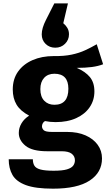

<svg xmlns="http://www.w3.org/2000/svg" viewBox="-20 -895 655 1142"><path d="M555.4 -631.8 593.3 -512.8Q564.6 -501.5 526.2 -496.4Q487.7 -491.3 436.4 -491.3Q487.7 -469.2 514.6 -436.7Q541.5 -404.1 541.5 -351.3Q541.5 -298.5 513.3 -257.2Q485.1 -215.9 433.3 -192.3Q381.5 -168.7 310.8 -168.7Q276.9 -168.7 247.7 -174.9Q239 -170.3 234.4 -161.5Q229.7 -152.8 229.7 -143.6Q229.7 -130.8 240.3 -120.5Q250.8 -110.3 289.7 -110.3H379Q442.6 -110.3 489 -89.7Q535.4 -69.2 561 -33.8Q586.7 1.5 586.7 47.2Q586.7 130.8 513.3 179Q440 227.2 295.4 227.2Q190.8 227.2 133.6 205.9Q76.4 184.6 54.1 145.4Q31.8 106.2 31.8 52.3H175.4Q175.4 75.9 184.9 91Q194.4 106.2 221.3 113.3Q248.2 120.5 299.5 120.5Q351.3 120.5 378.5 112.3Q405.6 104.1 415.6 90Q425.6 75.9 425.6 58.5Q425.6 34.4 406.7 19.5Q387.7 4.6 346.7 4.6H260Q171.8 4.6 131.8 -27.9Q91.8 -60.5 91.8 -104.1Q91.8 -134.4 107.9 -161.5Q124.1 -188.7 153.3 -207.2Q101 -234.9 78.5 -272.6Q55.9 -310.3 55.9 -363.1Q55.9 -424.6 87.2 -469Q118.5 -513.3 173.6 -537.4Q228.7 -561.5 299.5 -561.5Q360.5 -560.5 405.6 -570Q450.8 -579.5 486.7 -596.2Q522.6 -612.8 555.4 -631.8ZM303.6 -456.4Q265.1 -456.4 242.6 -432.1Q220 -407.7 220 -365.1Q220 -320 243.1 -295.9Q266.2 -271.8 303.6 -271.8Q386.7 -271.8 386.7 -367.2Q386.7 -456.4 303.6 -456.4ZM308.7 -611.3Q274.4 -611.3 251.3 -633.8Q228.2 -656.4 228.2 -690.8Q228.2 -709.2 234.6 -730.8Q241 -752.3 252.8 -775.4L303.1 -874.9H384.1L356.4 -756.9Q370.8 -745.1 380.5 -729Q390.3 -712.8 390.3 -690.8Q390.3 -657.9 366.9 -634.6Q343.6 -611.3 308.7 -611.3Z"/></svg>

Font: FiraCode Nerd Font
Style: Bold
Weight: 700
Designer: Carrois Corporate, Edenspiekermann AG, Nikita Prokopov
Foundry: Carrois Corporate, Edenspiekermann AG, Nikita Prokopov
Version: Version 6.002;Nerd Fonts 2.1.0